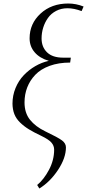

<svg xmlns="http://www.w3.org/2000/svg" viewBox="-20 -766 494 1089"><path d="M50.8 -178.2Q50.8 -224.6 68.1 -266.6Q85.4 -308.6 114.5 -339.1Q143.6 -369.6 180.2 -390.9Q216.8 -412.1 256.8 -420.9Q205.1 -436 176.5 -469.5Q147.9 -502.9 147.9 -548.8Q147.9 -631.8 210 -689Q272 -746.1 367.2 -746.1Q411.1 -746.1 454.1 -729L442.9 -703.1Q399.9 -719.2 362.8 -719.2Q327.1 -719.2 298.3 -704.1Q269.5 -689 252 -664.1Q234.4 -639.2 225.1 -609.4Q215.8 -579.6 215.8 -547.9Q215.8 -499.5 246.8 -469.2Q277.8 -439 337.9 -439H381.8L377.9 -411.1Q312.5 -411.1 261.7 -392.6Q210.9 -374 180.4 -342Q149.9 -310.1 134.5 -270.3Q119.1 -230.5 119.1 -185.1Q119.1 -125.5 150.1 -86.7Q181.2 -47.9 236.8 -21Q309.6 13.7 331.8 30.5Q354 47.4 354 69.8Q354 129.9 309.1 197.8Q264.2 265.6 203.1 303.2L190.9 283.2Q228.5 252.4 257.8 197.3Q287.1 142.1 287.1 83Q287.1 60.5 271.7 42.7Q256.3 24.9 214.8 4.9Q171.4 -15.6 143.6 -32.7Q115.7 -49.8 93.5 -71.5Q71.3 -93.3 61.3 -119.1Q51.3 -145 50.8 -178.2Z"/></svg>

Font: Dihjauti S
Style: Italic
Weight: 400
Italic angle: -9°
Designer: T. Christopher White
Version: Version 3.0.0